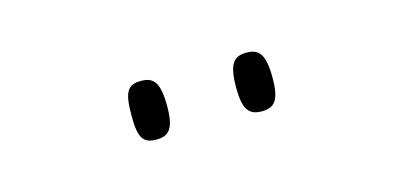

<svg xmlns="http://www.w3.org/2000/svg" viewBox="-27 -816 491 234"><g transform="rotate(-15 219.0 -699.0)"><path d="M285 -662C301 -662 308 -670 308 -698C308 -728 301 -736 285 -736C269 -736 262 -728 262 -698C262 -670 269 -662 285 -662ZM152 -662C168 -662 175 -670 175 -698C175 -728 168 -736 152 -736C135 -736 130 -728 130 -698C130 -670 135 -662 152 -662Z"/></g></svg>

Font: Noto Serif Sinhala ExtraCondensed Thin
Style: Regular
Weight: 100
Width: 2
Designer: Jelle Bosma - Monotype Design Team
Foundry: Monotype Imaging Inc.
Version: Version 2.007